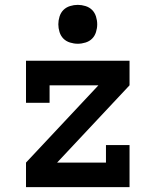

<svg xmlns="http://www.w3.org/2000/svg" viewBox="-20 -770 640 790"><path d="M87 0V-101L385 -419H184V-347H87V-520H513V-419L215 -101H416V-173H513V0ZM300 -590Q284 -590 268 -595Q252 -600 241 -611Q230 -622 225 -638Q220 -654 220 -670Q220 -686 225 -702Q230 -718 241 -729Q252 -740 268 -745Q284 -750 300 -750Q316 -750 332 -745Q348 -740 359 -729Q370 -718 375 -702Q380 -686 380 -670Q380 -654 375 -638Q370 -622 359 -611Q348 -600 332 -595Q316 -590 300 -590Z"/></svg>

Font: Iosevka HT Extended
Style: Bold
Weight: 700
Width: 7
Monospace: yes
Designer: Belleve Invis
Foundry: Belleve Invis
Version: Version 32.3.0; ttfautohint (v1.8.4)